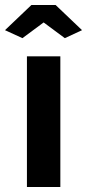

<svg xmlns="http://www.w3.org/2000/svg" viewBox="-47 -750 349 770"><path d="M-27 -629 79 -730H176L282 -629L213 -597L128 -660L43 -597ZM61 0V-524H195V0Z"/></svg>

Font: IngvarSans
Style: Bold
Weight: 700
Version: Version 3.000